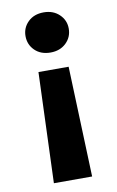

<svg xmlns="http://www.w3.org/2000/svg" viewBox="-82 -554 483 796"><g transform="rotate(-10 159.5 -155.5)"><path d="M96 -268H223L240 197H79ZM160 -508Q200 -508 225.5 -483.5Q251 -459 251 -424Q251 -388 225.5 -363.5Q200 -339 160 -339Q119 -339 94 -363.5Q69 -388 69 -424Q69 -459 94 -483.5Q119 -508 160 -508Z"/></g></svg>

Font: DM Sans 24pt Black
Style: Regular
Weight: 900
Designer: Colophon Foundry, Jonny Pinhorn
Foundry: Colophon Foundry
Version: Version 4.004;gftools[0.9.30]